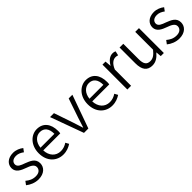

<svg xmlns="http://www.w3.org/2000/svg" viewBox="287 -1743 2946 2946"><g transform="rotate(-45 1759.5 -270.5)"><path d="M233 13C358 13 426 -59 426 -145C426 -248 338 -279 259 -310C197 -332 137 -353 137 -407C137 -451 170 -489 242 -489C291 -489 330 -468 367 -441L406 -494C365 -527 306 -554 242 -554C126 -554 59 -487 59 -403C59 -311 145 -275 222 -247C283 -225 348 -199 348 -141C348 -91 311 -51 236 -51C168 -51 120 -77 73 -116L32 -61C83 -19 156 13 233 13Z M772 13C847 13 902 -12 949 -42L919 -96C879 -69 835 -52 782 -52C674 -52 602 -132 597 -252H966C969 -265 970 -283 970 -301C970 -457 892 -554 757 -554C633 -554 516 -445 516 -269C516 -92 630 13 772 13ZM596 -311C607 -423 678 -488 758 -488C846 -488 898 -427 898 -311Z M1229 0H1324L1517 -540H1437L1330 -226C1314 -173 1295 -118 1279 -67H1275C1258 -118 1240 -173 1224 -226L1117 -540H1032Z M1835 13C1910 13 1965 -12 2012 -42L1982 -96C1942 -69 1898 -52 1845 -52C1737 -52 1665 -132 1660 -252H2029C2032 -265 2033 -283 2033 -301C2033 -457 1955 -554 1820 -554C1696 -554 1579 -445 1579 -269C1579 -92 1693 13 1835 13ZM1659 -311C1670 -423 1741 -488 1821 -488C1909 -488 1961 -427 1961 -311Z M2170 0H2251V-352C2288 -446 2344 -480 2390 -480C2411 -480 2423 -477 2441 -471L2457 -542C2439 -551 2423 -554 2400 -554C2339 -554 2284 -509 2247 -441H2244L2236 -540H2170Z M2705 13C2780 13 2834 -27 2885 -86H2888L2895 0H2962V-540H2881V-153C2827 -87 2786 -58 2729 -58C2653 -58 2622 -103 2622 -207V-540H2541V-197C2541 -59 2592 13 2705 13Z M3289 13C3414 13 3482 -59 3482 -145C3482 -248 3394 -279 3315 -310C3253 -332 3193 -353 3193 -407C3193 -451 3226 -489 3298 -489C3347 -489 3386 -468 3423 -441L3462 -494C3421 -527 3362 -554 3298 -554C3182 -554 3115 -487 3115 -403C3115 -311 3201 -275 3278 -247C3339 -225 3404 -199 3404 -141C3404 -91 3367 -51 3292 -51C3224 -51 3176 -77 3129 -116L3088 -61C3139 -19 3212 13 3289 13Z"/></g></svg>

Font: Genne Gothic Normal
Style: Regular
Weight: 350
Designer: Ryoko NISHIZUKA (kana & ideographs); Paul D. Hunt (Latin, Greek & Cyrillic); Wenlong ZHANG (bopomofo); Sandoll Communica
Foundry: Adobe Systems Incorporated
Version: Version 1.004;PS 1.004;hotconv 16.6.51;makeotf.lib2.5.65220